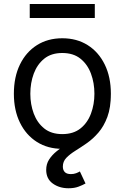

<svg xmlns="http://www.w3.org/2000/svg" viewBox="-20 -748 637 980"><path d="M297.9 11.7Q224.1 11.7 168.5 -23.4Q112.8 -58.6 81.8 -122.1Q50.8 -185.5 50.8 -269.5Q50.8 -355 81.8 -418.7Q112.8 -482.4 168.5 -517.6Q224.1 -552.7 297.9 -552.7Q372.1 -552.7 427.7 -517.6Q483.4 -482.4 514.6 -418.7Q545.9 -355 545.9 -269.5Q545.9 -185.5 514.6 -122.1Q483.4 -58.6 427.7 -23.4Q372.1 11.7 297.9 11.7ZM297.9 -63.5Q354.5 -63.5 390.6 -92.3Q426.8 -121.1 444.3 -168.2Q461.9 -215.3 461.9 -269.5Q461.9 -324.7 444.3 -372.1Q426.8 -419.4 390.6 -448.5Q354.5 -477.5 297.9 -477.5Q241.7 -477.5 205.8 -448.5Q169.9 -419.4 152.3 -372.1Q134.8 -324.7 134.8 -269.5Q134.8 -215.3 152.3 -168.2Q169.9 -121.1 205.8 -92.3Q241.7 -63.5 297.9 -63.5ZM329.6 212.9Q282.7 212.9 249.3 188.7Q215.8 164.6 215.8 119.1Q215.8 89.4 230.5 66.4Q245.1 43.5 269.3 23.9Q293.5 4.4 322.3 -14.9Q351.1 -34.2 379.6 -56.9Q408.2 -79.6 432.4 -108.9Q456.5 -138.2 471.2 -177.5Q485.8 -216.8 485.8 -269.5H545.9Q545.9 -199.2 528.1 -151.4Q510.3 -103.5 482.4 -71.3Q454.6 -39.1 423.3 -17.3Q392.1 4.4 364.3 21.7Q336.4 39.1 318.6 57.6Q300.8 76.2 300.8 102.1Q300.8 120.1 310.8 130.4Q320.8 140.6 341.8 140.6Q356.4 140.6 368.2 136.2Q379.9 131.8 387.7 127L416.5 188.5Q401.9 196.8 380.6 204.8Q359.4 212.9 329.6 212.9ZM463.9 -727.5V-656.2H131.8V-727.5Z"/></svg>

Font: Inter
Style: Regular
Weight: 400
Designer: Rasmus Andersson
Foundry: rsms
Version: Version 4.000;git-8c9346024